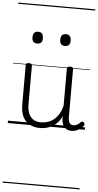

<svg xmlns="http://www.w3.org/2000/svg" viewBox="-86 -1057 818 1604"><g transform="rotate(5 323.0 -255.0)"><path d="M270 18Q222 18 185 -1.5Q148 -21 127.5 -61.5Q107 -102 107 -166V-496Q107 -505 113 -509.5Q119 -514 132 -514Q146 -514 152.5 -509.5Q159 -505 159 -496V-171Q159 -127 171.5 -95.5Q184 -64 210 -47Q236 -30 277 -30Q306 -30 333 -39Q360 -48 383 -66.5Q406 -85 424 -115Q442 -145 452 -186V-496Q452 -506 458.5 -510.5Q465 -515 479 -515Q492 -515 498 -510.5Q504 -506 504 -496V-93Q504 -73 508.5 -58.5Q513 -44 523 -36.5Q533 -29 547 -29Q557 -29 567 -32.5Q577 -36 587 -43Q597 -50 607 -61Q613 -67 620 -66.5Q627 -66 633 -59Q638 -54 639.5 -47Q641 -40 636 -34Q625 -19 609 -7Q593 5 575 12Q557 19 537 19Q517 19 502 13Q487 7 476 -5Q465 -17 459 -35Q453 -53 452 -76V-97Q437 -63 415.5 -41Q394 -19 370 -6Q346 7 320.5 12.5Q295 18 270 18ZM187 -683Q165 -683 154 -695Q143 -707 143 -732Q143 -757 154 -769.5Q165 -782 187 -782Q209 -782 219.5 -769.5Q230 -757 230 -732Q231 -707 220 -695Q209 -683 187 -683ZM420 -683Q398 -683 387 -695Q376 -707 376 -732Q376 -757 387 -769.5Q398 -782 420 -782Q441 -782 452 -769.5Q463 -757 463 -732Q464 -707 452.5 -695Q441 -683 420 -683ZM0 490H646V500H0ZM0 -20H646V0H0ZM0 -505H646V-500H0ZM0 -1010H646V-1000H0Z"/></g></svg>

Font: Playwrite ES Deco Guides
Style: Regular
Weight: 400
Designer: Veronika Burian, José Scaglione
Foundry: TypeTogether
Version: Version 1.003